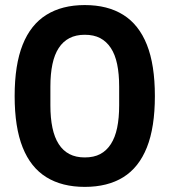

<svg xmlns="http://www.w3.org/2000/svg" viewBox="-20 -719 663 751"><path d="M311.5 12Q222.7 12 161.4 -25.9Q100 -63.8 68.7 -142.3Q37.3 -220.8 37.3 -343.2Q37.3 -465.7 68.7 -544.2Q100 -622.7 161.4 -660.9Q222.7 -699.2 311.5 -699.2Q401.2 -699.2 462.2 -660.9Q523.2 -622.7 554.5 -544.2Q585.8 -465.7 585.8 -343.2Q585.8 -220.8 554.5 -142.3Q523.2 -63.8 462.2 -25.9Q401.2 12 311.5 12ZM311.5 -103.2Q347.1 -103.2 371.9 -116.3Q396.7 -129.4 413.5 -155.3Q430.3 -181.1 438.2 -219.2Q446.1 -257.3 446.1 -307.1V-380.1Q446.1 -429.9 438.2 -467.9Q430.3 -505.9 413.5 -531.3Q396.7 -556.8 371.9 -569.9Q347.1 -583 311.5 -583Q276.9 -583 251.7 -569.9Q226.4 -556.8 209.8 -531.3Q193.1 -505.9 185.1 -467.9Q177.1 -429.9 177.1 -380.1V-307.1Q177.1 -257.3 185.1 -219.2Q193.1 -181.1 209.8 -155.3Q226.4 -129.4 251.7 -116.3Q276.9 -103.2 311.5 -103.2Z"/></svg>

Font: Archivo SemiBold Condensed
Style: Regular
Weight: 600
Width: 3
Version: Version 2.001